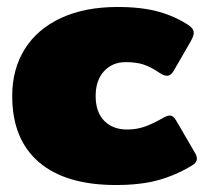

<svg xmlns="http://www.w3.org/2000/svg" viewBox="-20 -515 600 550"><path d="M15 -240Q15 -317 51 -374.5Q87 -432 155 -463.5Q223 -495 317 -495Q387 -495 436 -481Q485 -467 523 -441Q535 -432 535 -421Q535 -412 526 -396L478 -313Q470 -298 458 -298Q449 -298 436 -307Q412 -323 391.5 -330Q371 -337 340 -337Q302 -337 278 -311Q254 -285 254 -240Q254 -194 278.5 -169Q303 -144 344 -144Q371 -144 394 -152Q417 -160 443 -175Q458 -184 466 -184Q477 -184 485 -169L538 -78Q544 -68 544 -61Q544 -49 530 -41Q484 -13 433.5 1Q383 15 312 15Q168 15 91.5 -50.5Q15 -116 15 -240Z"/></svg>

Font: Mitr
Style: Bold
Weight: 700
Designer: Thanarat Vachiruckul
Foundry: Cadson Demak
Version: Version 1.002